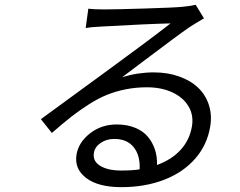

<svg xmlns="http://www.w3.org/2000/svg" viewBox="-20 -739 996 796"><path d="M482.2 -32Q528.8 -32 558.9 -36.9Q561.8 -94.5 534.3 -128.7Q506.7 -163 453.8 -163Q421.5 -163 397.4 -146.5Q373.2 -130 369.3 -105.1Q363.6 -71 395.4 -51.5Q427.2 -32 482.2 -32ZM791.2 -719.1 825.6 -663Q785.2 -639.2 766.7 -627.1Q743.6 -611.5 695 -575.5Q646.3 -539.4 578.3 -488.1Q510.3 -436.8 486.5 -419Q551.8 -438.9 617.5 -438.9Q675.8 -438.9 723.5 -421.7Q771.3 -404.5 802 -374.8Q832.7 -345.2 846.1 -303.6Q859.4 -262.1 851.6 -214.8Q839.1 -138.8 789.8 -81.9Q740.4 -24.9 661.2 6Q582 36.9 483 36.9Q387.8 36.9 337.7 -0.7Q287.6 -38.4 297.2 -98Q305.4 -148.4 352.6 -185.7Q399.9 -223 463.8 -223Q506.7 -223 540.1 -209.3Q573.5 -195.7 593.2 -171.9Q612.9 -148.1 622.5 -118.4Q632.1 -88.8 631 -55Q691.8 -77.1 729 -117.9Q766.3 -158.7 775.9 -215.9Q783.4 -261.7 761.2 -298.7Q739 -335.6 693.7 -356.4Q648.4 -377.1 589.5 -377.1Q543.3 -377.1 501.6 -368.8Q459.9 -360.4 424.4 -346.2Q388.8 -332 349.4 -307Q310 -282 275.7 -255.1Q241.5 -228.3 195 -187.9L149.5 -245Q177.9 -266 290.8 -348.2Q403.8 -430.4 439.6 -457Q591.6 -567.8 687.1 -642Q593 -639.9 400.2 -628.9Q355.8 -626.8 335.2 -622.9L346.2 -703.1Q369.3 -699.9 413 -699.9Q457.4 -699.9 580.6 -703.7Q703.8 -707.4 737.6 -710.9Q774.5 -714.5 791.2 -719.1Z"/></svg>

Font: Karasuma Gothic
Style: Italic
Weight: 400
Italic angle: -9.39999°
Designer: Rasmus Andersson / Ryoko Nishizuka
Foundry: Genbu
Version: Version 1.00